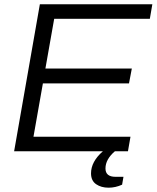

<svg xmlns="http://www.w3.org/2000/svg" viewBox="-20 -706 731 896"><path d="M45.9 0 166 -686H690.9L679.2 -618.2H232.9L191.9 -386.2H595.2L582 -316.9H180.2L136.2 -67.9H588.9L577.1 0H516.1Q472.2 37.6 472.2 80.1Q472.2 119.1 519 119.1H556.2L549.8 155.8Q519 169.9 486.8 169.9Q452.1 169.9 428.5 153.6Q404.8 137.2 404.8 103Q404.8 48.3 460 0Z"/></svg>

Font: Archivo Light
Style: Italic
Weight: 300
Italic angle: -10°
Designer: Hector Gatti
Foundry: Omnibus-Type
Version: Version 2.001